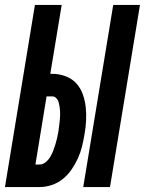

<svg xmlns="http://www.w3.org/2000/svg" viewBox="-38 -755 585 775"><path d="M298 0 419 -735H527L406 0ZM-18 0 103 -735H211L165 -457H173Q200 -457 226 -447.5Q252 -438 269.5 -419Q287 -400 296 -375Q305 -350 308 -323Q311 -296 309.5 -268Q308 -240 303 -212Q299 -188 293 -163.5Q287 -139 276.5 -116Q266 -93 251 -71Q236 -49 215.5 -32.5Q195 -16 170.5 -8Q146 0 122 0ZM122 -91Q135 -91 146.5 -100.5Q158 -110 165 -122Q172 -134 177 -147Q182 -160 186 -173.5Q190 -187 193 -200Q196 -213 198 -226Q199 -236 200.5 -246Q202 -256 203 -266Q204 -276 204.5 -286Q205 -296 204.5 -305.5Q204 -315 202.5 -324.5Q201 -334 198.5 -343Q196 -352 189 -359Q182 -366 173 -366H150L105 -91Z"/></svg>

Font: Iosevka Curly XBdObl
Style: Regular
Weight: 800
Italic angle: -9°
Monospace: yes
Designer: Belleve Invis
Foundry: Belleve Invis
Version: Version 11.1.0; ttfautohint (v1.8.3)